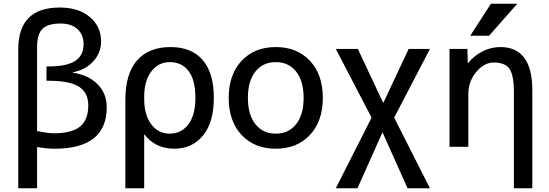

<svg xmlns="http://www.w3.org/2000/svg" viewBox="-20 -780 2915 1020"><path d="M449 -220Q449 -288 399.5 -319.5Q350 -351 237 -351H227V-427H237Q334 -427 379 -456Q424 -485 424 -545Q424 -596 391.5 -625.5Q359 -655 302 -655Q234 -655 205.5 -626.5Q177 -598 177 -530V-84Q234 -72 267 -72Q361 -72 405 -107.5Q449 -143 449 -220ZM177 1V220H77V-518Q77 -740 297 -740Q398 -740 457.5 -689.5Q517 -639 517 -560Q517 -500 476 -454.5Q435 -409 367 -396V-394Q451 -381 499 -332Q547 -283 547 -210Q547 10 270 10Q226 10 177 1Z M646 -250Q646 -388 708 -459Q770 -530 886 -530Q997 -530 1056.5 -461.5Q1116 -393 1116 -260Q1116 -130 1058.5 -60Q1001 10 906 10Q806 10 748 -65H746V220H646ZM1018 -260Q1018 -355 982 -402.5Q946 -450 881 -450Q822 -450 784 -400.5Q746 -351 746 -265V-255Q746 -168 784 -119Q822 -70 881 -70Q943 -70 980.5 -119Q1018 -168 1018 -260Z M1263.5 -457Q1332 -530 1445 -530Q1558 -530 1626.5 -457Q1695 -384 1695 -260Q1695 -136 1626.5 -63Q1558 10 1445 10Q1332 10 1263.5 -63Q1195 -136 1195 -260Q1195 -384 1263.5 -457ZM1337 -120Q1377 -70 1445 -70Q1513 -70 1553 -120Q1593 -170 1593 -260Q1593 -350 1553 -400Q1513 -450 1445 -450Q1377 -450 1337 -400Q1297 -350 1297 -260Q1297 -170 1337 -120Z M1881 -520 2015 -235H2017L2151 -520H2264L2074 -155L2264 220H2145L2013 -75H2011L1879 220H1764L1954 -155L1764 -520Z M2463 -520 2465 -445H2467Q2499 -485 2544 -507.5Q2589 -530 2638 -530Q2808 -530 2808 -300V220H2710V-290Q2710 -381 2686.5 -414.5Q2663 -448 2603 -448Q2552 -448 2510 -397.5Q2468 -347 2468 -280V0H2368V-520ZM2588 -760H2728L2578 -590H2478Z"/></svg>

Font: Mplus 1p Medium
Style: Regular
Weight: 500
Version: Version 1.061